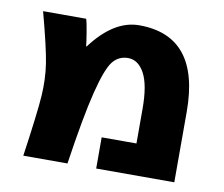

<svg xmlns="http://www.w3.org/2000/svg" viewBox="-64 -607 798 685"><g transform="rotate(10 335.0 -265.0)"><path d="M214 -423H216Q296 -530 388 -530Q608 -530 608 -255V0H325V-113H451V-238Q451 -325 428.5 -366.5Q406 -408 369 -408Q335 -408 313.5 -381Q292 -354 269.5 -264.5Q247 -175 221 0H61Q84 -160 88 -221Q92 -282 83.5 -337.5Q75 -393 41 -520H197Q201 -509 207 -472.5Q213 -436 214 -423Z"/></g></svg>

Font: Mplus 1p ExtraBold
Style: Regular
Weight: 800
Version: Version 1.061